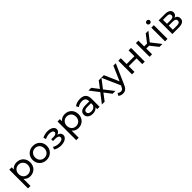

<svg xmlns="http://www.w3.org/2000/svg" viewBox="570 -2907 5257 5257"><g transform="rotate(-45 3198.5 -278.5)"><path d="M93 -530V194H189V-80C233 -24 298 6 374 6C529 6 642 -104 642 -265C642 -425 529 -535 374 -535C295 -535 228 -505 185 -446V-530ZM366 -451C468 -451 545 -376 545 -265C545 -154 468 -78 366 -78C264 -78 188 -154 188 -265C188 -375 266 -451 366 -451Z M732 -265C732 -109 849 6 1008 6C1167 6 1283 -109 1283 -265C1283 -422 1167 -535 1008 -535C849 -535 732 -422 732 -265ZM829 -265C829 -376 906 -451 1008 -451C1110 -451 1186 -376 1186 -265C1186 -154 1110 -78 1008 -78C906 -78 829 -154 829 -265Z M1567 7C1708 7 1814 -60 1814 -154C1814 -215 1774 -257 1703 -276C1762 -297 1799 -341 1799 -393C1799 -478 1704 -537 1575 -537C1504 -537 1437 -521 1372 -488L1398 -414C1457 -441 1512 -455 1565 -455C1648 -455 1700 -427 1700 -379C1700 -335 1656 -308 1584 -308H1494V-239H1591C1670 -239 1715 -211 1715 -162C1715 -109 1657 -75 1566 -75C1499 -75 1431 -94 1380 -126L1351 -53C1410 -14 1488 7 1567 7Z M1960 -530V194H2056V-80C2100 -24 2165 6 2241 6C2396 6 2509 -104 2509 -265C2509 -425 2396 -535 2241 -535C2162 -535 2095 -505 2052 -446V-530ZM2233 -451C2335 -451 2412 -376 2412 -265C2412 -154 2335 -78 2233 -78C2131 -78 2055 -154 2055 -265C2055 -375 2133 -451 2233 -451Z M2794 6C2875 6 2936 -21 2968 -70V0H3059V-320C3059 -463 2979 -535 2832 -535C2747 -535 2668 -511 2613 -467L2653 -395C2694 -430 2758 -452 2821 -452C2914 -452 2963 -407 2963 -324V-305H2811C2663 -305 2598 -243 2598 -150C2598 -57 2675 6 2794 6ZM2693 -154C2693 -209 2734 -236 2815 -236H2963V-162C2939 -102 2883 -68 2810 -68C2737 -68 2693 -101 2693 -154Z M3148 0H3255L3410 -203L3563 0H3672L3461 -271L3661 -530H3556L3411 -339L3265 -530H3158L3357 -271Z M3634 151C3666 183 3718 200 3770 200C3855 200 3914 161 3959 53L4216 -530H4122L3939 -106L3754 -530H3654L3888 -1L3871 36C3846 96 3817 118 3770 118C3734 118 3702 105 3675 79Z M4314 -530V0H4410V-222H4712V0H4808V-530H4712V-305H4410V-530Z M4995 -530V0H5091V-224H5201L5379 0H5492L5277 -275L5478 -530H5375L5203 -306H5091V-530Z M5593 -530V0H5689V-530ZM5576 -694C5576 -659 5604 -632 5641 -632C5678 -632 5706 -660 5706 -696C5706 -731 5678 -757 5641 -757C5604 -757 5576 -729 5576 -694Z M6131 0C6270 0 6340 -53 6340 -146C6340 -215 6306 -258 6237 -275C6290 -296 6322 -338 6322 -394C6322 -481 6247 -530 6122 -530H5876V0ZM6130 -233C6209 -233 6244 -207 6244 -152C6244 -99 6204 -74 6124 -74H5970V-233ZM6114 -456C6189 -456 6226 -431 6226 -380C6226 -329 6187 -302 6114 -302H5970V-456Z"/></g></svg>

Font: Malon Grotesk Med
Style: Regular
Weight: 500
Designer: Julieta Ulanovsky
Foundry: Julieta Ulanovsky
Version: Version 7.200